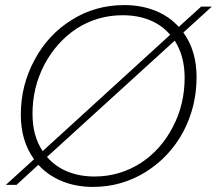

<svg xmlns="http://www.w3.org/2000/svg" viewBox="-20 -728 854 756"><path d="M45 0 131 -79C182 -23 257 8 346 8C422 8 491 -12 554 -51C616 -90 665 -142 701 -208C736 -274 754 -346 754 -424C754 -493 737 -552 702 -600L814 -702H772L684 -622C635 -677 559 -708 470 -708C394 -708 325 -689 263 -650C200 -611 151 -558 116 -492C80 -426 62 -354 62 -277C62 -208 79 -149 114 -101L3 0ZM108 -280C108 -348 123 -412 154 -472C185 -531 227 -579 281 -615C335 -650 396 -668 463 -668C542 -668 607 -642 650 -591L148 -133C121 -173 108 -222 108 -280ZM668 -568C694 -527 707 -479 707 -422C707 -353 692 -288 661 -229C630 -169 588 -121 534 -86C479 -51 419 -33 352 -33C275 -33 209 -59 165 -110Z"/></svg>

Font: Momo Neue ExtLt
Style: Italic
Weight: 200
Italic angle: -10°
Designer: Ninad Kale (Devanagari), Jonny Pinhorn (Latin)
Foundry: Indian Type Foundry
Version: 4.004